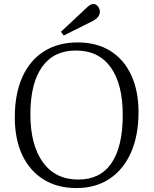

<svg xmlns="http://www.w3.org/2000/svg" viewBox="-20 -939 778 973"><path d="M368 14Q270 14 200 -30Q130 -74 92.5 -154Q55 -234 55 -344Q55 -463 93 -548Q131 -633 202.5 -678.5Q274 -724 374 -724Q470 -724 539 -681Q608 -638 645 -558.5Q682 -479 682 -370Q682 -252 643.5 -165.5Q605 -79 534.5 -32.5Q464 14 368 14ZM377 -29Q488 -29 545 -112.5Q602 -196 602 -356Q602 -513 541 -598Q480 -683 364 -683Q252 -683 193 -599.5Q134 -516 134 -360Q134 -204 197.5 -116.5Q261 -29 377 -29ZM303 -759 289 -778 415 -896Q438 -919 452 -919Q467 -919 476.5 -906.5Q486 -894 486 -880Q486 -851 449 -832Z"/></svg>

Font: Literata 36pt Light
Style: Regular
Weight: 300
Designer: Latin by Veronika Burian and Jose Scaglione. Greek by Irene Vlachou. Cyrillic by Vera Evstafieva.
Foundry: TypeTogether
Version: Version 3.002